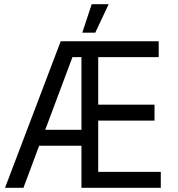

<svg xmlns="http://www.w3.org/2000/svg" viewBox="-20 -897 848 917"><path d="M4 0H92L167 -201H369V0H748V-76H449V-321H718V-397H449V-624H738V-700H270ZM196 -277 326 -624H369V-277ZM499 -877H418L373 -741H435Z"/></svg>

Font: Fixel Variable
Style: Regular
Weight: 100
Width: 3
Designer: AlfaBravo + MacPaw
Foundry: Kyrylo Tkachov, Marchela Mozhyna, Serhii Makarenko, Maria Weinstein, Zakhar Kryvoshyya
Version: Version 1.211